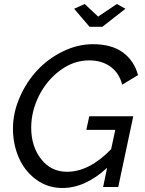

<svg xmlns="http://www.w3.org/2000/svg" viewBox="-20 -936 726 961"><path d="M492.2 -801.8H428.2L351.1 -892.1L403.8 -916L471.2 -853L564.9 -916L607.9 -892.1ZM412.1 -286.1 426.8 -354H647L571.8 0H496.1L516.1 -96.2Q407.2 4.9 292 4.9Q218.3 4.9 160.9 -37.4Q103.5 -79.6 74.2 -146.7Q44.9 -213.9 44.9 -292Q44.9 -371.1 78.6 -448.7Q112.3 -526.4 167 -584.7Q221.7 -643.1 295.4 -679Q369.1 -714.8 444.8 -714.8Q538.6 -714.8 595 -673.6Q651.4 -632.3 670.9 -560.1L591.8 -512.2Q575.7 -572.3 532.2 -603Q488.8 -633.8 425.8 -633.8Q349.1 -633.8 281.5 -584Q213.9 -534.2 175 -456.5Q136.2 -378.9 136.2 -296.9Q136.2 -203.1 185.8 -139.6Q235.4 -76.2 315.9 -76.2Q426.3 -76.2 536.1 -189L557.1 -286.1Z"/></svg>

Font: Rawline Medium
Style: Italic
Weight: 500
Italic angle: -12°
Designer: Matt McInerney, Pablo Impallari, Rodrigo Fuenzalida
Foundry: Matt McInerney, Pablo Impallari, Rodrigo Fuenzalida
Version: Version 4.020;PS 004.020;hotconv 1.0.88;makeotf.lib2.5.64775